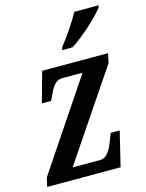

<svg xmlns="http://www.w3.org/2000/svg" viewBox="-116 -837 689 907"><g transform="rotate(-15 228.5 -383.0)"><path d="M236 -606H286C343 -641 426 -718 454 -756L457 -766H338C312 -718 270 -658 239 -619ZM0 0H359L400 -169H356L347 -146C330 -100 312 -58 274 -58H140L432 -491L441 -536H119L78 -388H123L125 -392C151 -446 162 -478 205 -478H301L10 -44Z"/></g></svg>

Font: Noto Serif Condensed Semi
Style: Italic
Weight: 600
Width: 3
Italic angle: -12°
Designer: Monotype Design Team
Foundry: Monotype Imaging Inc.
Version: Version 1.901